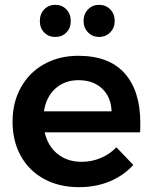

<svg xmlns="http://www.w3.org/2000/svg" viewBox="-20 -770 632 795"><path d="M561 -261Q561 -235 560 -222H165Q178 -165 218.5 -132.5Q259 -100 318 -100Q359 -100 396.5 -115.5Q434 -131 462 -160L532 -87Q492 -43 434.5 -19Q377 5 307 5Q225 5 162.5 -29Q100 -63 66 -124.5Q32 -186 32 -266Q32 -346 66.5 -408Q101 -470 163 -504.5Q225 -539 304 -539Q432 -539 496.5 -466Q561 -393 561 -261ZM442 -309Q440 -368 403 -403Q366 -438 305 -438Q248 -438 209.5 -403.5Q171 -369 162 -309ZM273 -683Q273 -654 255 -635.5Q237 -617 209 -617Q181 -617 163 -635.5Q145 -654 145 -683Q145 -712 163 -731Q181 -750 209 -750Q237 -750 255 -731Q273 -712 273 -683ZM455 -683Q455 -655 436.5 -636Q418 -617 390 -617Q363 -617 344.5 -636Q326 -655 326 -683Q326 -712 344.5 -731Q363 -750 390 -750Q418 -750 436.5 -731Q455 -712 455 -683Z"/></svg>

Font: Montserrat arm2 Medium
Style: Regular
Weight: 500
Designer: Julieta Ulanovsky
Foundry: Julieta Ulanovsky
Version: Version 6.000